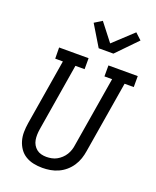

<svg xmlns="http://www.w3.org/2000/svg" viewBox="-177 -1090 974 1200"><g transform="rotate(20 309.5 -490.5)"><path d="M254 8Q223 8 194.5 2Q166 -4 142 -18.5Q118 -33 102 -56Q86 -79 78 -106.5Q70 -134 70.5 -164Q71 -194 76 -225L148 -661H97L96 -735H292V-662H231L157 -213Q154 -194 153.5 -176Q153 -158 156 -141Q159 -124 167.5 -109.5Q176 -95 189 -84.5Q202 -74 219 -69.5Q236 -65 254 -65Q271 -65 289 -68.5Q307 -72 322.5 -80.5Q338 -89 352 -102Q366 -115 375.5 -130.5Q385 -146 390.5 -163Q396 -180 398 -197L475 -662H424V-735H619V-662H558L479 -185Q475 -159 466.5 -133.5Q458 -108 442.5 -84.5Q427 -61 405.5 -42.5Q384 -24 358.5 -12.5Q333 -1 306.5 3.5Q280 8 254 8ZM330 -815 246 -954 296 -985 387 -868 517 -989 559 -950 428 -815Z"/></g></svg>

Font: Iosevka Etoile
Style: Italic
Weight: 400
Italic angle: -9°
Designer: Belleve Invis
Foundry: Belleve Invis
Version: Version 22.1.2; ttfautohint (v1.8.4)